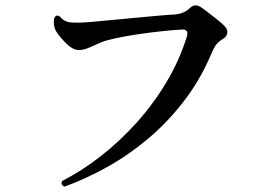

<svg xmlns="http://www.w3.org/2000/svg" viewBox="-20 -693 1040 714"><path d="M220 1Q204 -6 211 -20Q284 -57 355 -112.5Q426 -168 488.5 -237.5Q551 -307 599 -387.5Q647 -468 674 -554Q685 -586 654 -583Q617 -581 573 -576Q529 -571 486 -564.5Q443 -558 408.5 -550.5Q374 -543 355 -535Q330 -524 310.5 -515.5Q291 -507 273 -507Q252 -507 229.5 -528.5Q207 -550 193 -570Q183 -584 181 -599.5Q179 -615 182 -627Q190 -640 202 -632Q217 -613 240.5 -610Q264 -607 315 -611Q337 -613 379 -617Q421 -621 469.5 -625.5Q518 -630 561 -634Q604 -638 628 -639Q665 -642 685 -662Q696 -673 706 -673Q716 -673 726 -667Q737 -660 755 -646Q773 -632 790.5 -618Q808 -604 816 -595Q828 -582 825 -568.5Q822 -555 807 -547Q791 -537 782.5 -525Q774 -513 762 -484Q721 -390 660.5 -312.5Q600 -235 527.5 -174.5Q455 -114 376 -70.5Q297 -27 220 1Z"/></svg>

Font: Zen Old Mincho
Style: Bold
Weight: 700
Designer: Yoshimichi Ohira
Foundry: Positype
Version: Version 1.500